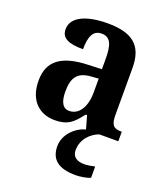

<svg xmlns="http://www.w3.org/2000/svg" viewBox="-143 -647 848 983"><g transform="rotate(20 280.5 -155.5)"><path d="M187 10C258 10 286 -17 327 -71H335L355 0C299 14 246 67 246 130C246 205 294 238 385 238C404 238 445 233 464 223V162C442 167 422 170 405 170C368 170 341 154 341 117C341 54 389 13 428 0H531V-52H527C485 -52 471 -68 471 -123V-378C471 -503 405 -549 274 -549C167 -549 81 -518 81 -447C81 -400 119 -381 200 -381C200 -449 216 -489 263 -489C313 -489 326 -448 326 -374V-318L250 -315C110 -310 41 -261 41 -153C41 -42 106 10 187 10ZM241 -60C205 -60 189 -91 189 -148C189 -221 213 -259 286 -264L327 -267V-191C327 -112 293 -60 241 -60Z"/></g></svg>

Font: Noto Serif Myanmar SemiCondensed
Style: Bold
Weight: 700
Width: 4
Designer: Ben Mitchell and the Monotype Design Team
Foundry: Monotype Imaging Inc.
Version: Version 2.106